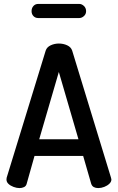

<svg xmlns="http://www.w3.org/2000/svg" viewBox="-20 -959 601 979"><path d="M79 0Q65 0 49 -6Q33 -12 23 -21.5Q13 -31 13 -44Q13 -47 14 -53L213 -701Q219 -719 238.5 -728Q258 -737 280 -737Q303 -737 322.5 -728Q342 -719 348 -701L546 -53Q548 -47 548 -44Q548 -32 537.5 -22Q527 -12 511.5 -6Q496 0 481 0Q468 0 458.5 -5Q449 -10 445 -22L404 -164H156L116 -22Q113 -10 102.5 -5Q92 0 79 0ZM180 -249H380L280 -592ZM175 -867Q160 -867 150.5 -877Q141 -887 141 -902Q141 -918 150.5 -928.5Q160 -939 175 -939H384Q397 -939 408 -928.5Q419 -918 419 -902Q419 -887 408 -877Q397 -867 384 -867Z"/></svg>

Font: Dosis ExtraLight SemiBold
Style: Regular
Weight: 600
Version: Version 3.001; ttfautohint (v1.8.2)